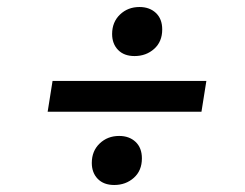

<svg xmlns="http://www.w3.org/2000/svg" viewBox="-20 -625 698 548"><path d="M569 -394 555 -306H116L130 -394ZM306 -97Q276 -97 259 -114.5Q242 -132 242 -160Q242 -194 264.5 -215.5Q287 -237 320 -237Q349 -237 367 -220Q385 -203 385 -173Q385 -138 362 -117.5Q339 -97 306 -97ZM364 -465Q334 -465 317 -482.5Q300 -500 300 -528Q300 -562 322.5 -583.5Q345 -605 378 -605Q407 -605 425 -588Q443 -571 443 -541Q443 -506 420 -485.5Q397 -465 364 -465Z"/></svg>

Font: Bitter Thin SemiBold
Style: Italic
Weight: 600
Italic angle: -9°
Version: Version 2.002